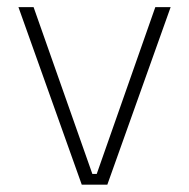

<svg xmlns="http://www.w3.org/2000/svg" viewBox="-20 -506 518 526"><path d="M245 -29.5 405.5 -486.5H447.5L274 0H204L30.5 -486.5H72L233 -29.5Z"/></svg>

Font: Anek Gujarati ExtraLight
Style: Regular
Weight: 250
Version: Version 1.003